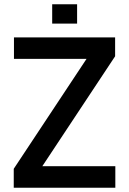

<svg xmlns="http://www.w3.org/2000/svg" viewBox="-20 -874 601 894"><path d="M44 0V-88L383 -600H45V-700H516V-612L177 -100H517V0ZM223 -764V-854H339V-764Z"/></svg>

Font: Tektur Medium
Style: Regular
Weight: 500
Designer: Adam Jagosz
Foundry: Adam Jagosz
Version: Version 1.005;gftools[0.9.30]